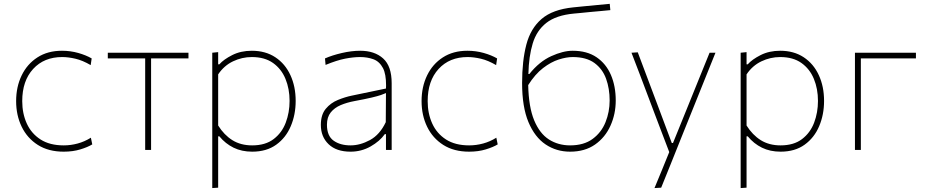

<svg xmlns="http://www.w3.org/2000/svg" viewBox="-20 -762 4707 976"><path d="M304 9Q226.5 9 172.5 -25.2Q118.5 -59.5 90.2 -117.8Q62 -176 62 -248Q62 -320.5 90 -378.5Q118 -436.5 170.2 -470.2Q222.5 -504 295 -504Q338 -504 377.8 -492.8Q417.5 -481.5 446 -465L441 -431Q400 -455 363.5 -463.5Q327 -472 296 -472Q204 -472 148.5 -411.5Q93 -351 93 -248Q93 -185 116.2 -134Q139.5 -83 186.2 -53Q233 -23 304 -23Q339.5 -23 374.8 -32.5Q410 -42 442 -62L449 -28Q426 -14 388.2 -2.5Q350.5 9 304 9Z M718 0V-465H528V-494H938V-465H748V0Z M1059 194V-494L1089 -497V-435H1095Q1117 -460 1160.5 -482Q1204 -504 1260 -504Q1329.5 -504 1379.5 -471Q1429.5 -438 1456.2 -380.2Q1483 -322.5 1483 -249Q1483 -179.5 1458.2 -120.8Q1433.5 -62 1384.2 -26.5Q1335 9 1262 9Q1209 9 1167.5 -11.2Q1126 -31.5 1095 -69H1089V192ZM1262 -23Q1329 -23 1371 -55Q1413 -87 1432.5 -138.5Q1452 -190 1452 -249Q1452 -310.5 1431.2 -361Q1410.5 -411.5 1368 -441.8Q1325.5 -472 1260 -472Q1210 -472 1164.5 -450.2Q1119 -428.5 1089 -384V-124Q1119 -76 1161.2 -49.5Q1203.5 -23 1262 -23Z M1762 9Q1690 9 1650.5 -28.8Q1611 -66.5 1611 -127Q1611 -179 1636 -209Q1661 -239 1697.8 -254Q1734.5 -269 1769 -276L1942 -312Q1942.5 -320.5 1942.5 -328.5Q1942.5 -385.5 1927 -415.5Q1909 -449.5 1878.2 -460.8Q1847.5 -472 1811 -472Q1776.5 -472 1734.2 -463.8Q1692 -455.5 1635 -432L1632 -465Q1668 -481 1717.5 -492.5Q1767 -504 1811 -504Q1884 -504 1927.5 -465Q1971 -426 1971 -339V0H1942V-80H1936Q1910.5 -44 1863.8 -17.5Q1817 9 1762 9ZM1762 -23Q1811 -23 1861 -50.2Q1911 -77.5 1941 -141L1942 -289Q1932.5 -284.5 1916.5 -279Q1900.5 -273.5 1869 -266Q1837.5 -258.5 1781 -248Q1743.5 -241 1712 -227.8Q1680.5 -214.5 1661.2 -190.5Q1642 -166.5 1642 -128Q1642 -71 1675.8 -47Q1709.5 -23 1762 -23Z M2365 9Q2287.5 9 2233.5 -25.2Q2179.5 -59.5 2151.2 -117.8Q2123 -176 2123 -248Q2123 -320.5 2151 -378.5Q2179 -436.5 2231.2 -470.2Q2283.5 -504 2356 -504Q2399 -504 2438.8 -492.8Q2478.5 -481.5 2507 -465L2502 -431Q2461 -455 2424.5 -463.5Q2388 -472 2357 -472Q2265 -472 2209.5 -411.5Q2154 -351 2154 -248Q2154 -185 2177.2 -134Q2200.5 -83 2247.2 -53Q2294 -23 2365 -23Q2400.5 -23 2435.8 -32.5Q2471 -42 2503 -62L2510 -28Q2487 -14 2449.2 -2.5Q2411.5 9 2365 9Z M2878 9Q2808.5 9 2753.5 -27.8Q2698.5 -64.5 2666.2 -141.5Q2634 -218.5 2634 -340Q2634 -452.5 2655.5 -535Q2677 -617.5 2733.2 -665.8Q2789.5 -714 2893.5 -724.5Q2908.5 -726 2943 -729.5Q2977.5 -732.5 3015.5 -736.5Q3053.5 -740 3079.5 -742.5L3082.5 -710.5Q3062.5 -708.5 3035.5 -706Q3008 -703.5 2980 -701Q2952 -698 2930 -696Q2907.5 -694 2897.5 -693Q2807 -684.5 2757.5 -645.8Q2708 -607 2688 -541.2Q2668 -475.5 2666 -386H2671Q2721.5 -449 2782 -476.5Q2842.5 -504 2891 -504Q2964 -504 3012.5 -471Q3061 -438 3085.5 -381Q3110 -324 3110 -251Q3110 -182.5 3083.2 -123Q3056.5 -63.5 3004.8 -27.2Q2953 9 2878 9ZM2891 -472Q2859.5 -472 2820.2 -459.5Q2781 -447 2740.5 -416Q2700 -385 2665 -329.5Q2667.5 -218 2695.2 -150.8Q2723 -83.5 2770.2 -53.2Q2817.5 -23 2878 -23Q2948 -23 2992.5 -55.8Q3037 -88.5 3058 -140.8Q3079 -193 3079 -251Q3079 -311.5 3061 -361.5Q3043 -411.5 3001.8 -441.8Q2960.5 -472 2891 -472Z M3307 194Q3326 148.5 3344.8 102.5Q3363.5 56.5 3382 11Q3363 -38 3344 -88.5Q3325 -138.5 3307 -186L3273 -276Q3253 -329.5 3231.8 -385.2Q3210.5 -441 3190 -494L3222 -496Q3249 -424 3275 -355Q3301 -286 3328 -214L3395 -35H3401L3474 -215Q3502.5 -285.5 3530.5 -354.8Q3558.5 -424 3587 -494H3617Q3601 -454 3586 -417Q3571 -379.5 3553 -335Q3535 -290 3510 -228L3454 -89Q3416 6 3389.5 72Q3363 138 3341 192Z M3745 194V-494L3775 -497V-435H3781Q3803 -460 3846.5 -482Q3890 -504 3946 -504Q4015.5 -504 4065.5 -471Q4115.5 -438 4142.2 -380.2Q4169 -322.5 4169 -249Q4169 -179.5 4144.2 -120.8Q4119.5 -62 4070.2 -26.5Q4021 9 3948 9Q3895 9 3853.5 -11.2Q3812 -31.5 3781 -69H3775V192ZM3948 -23Q4015 -23 4057 -55Q4099 -87 4118.5 -138.5Q4138 -190 4138 -249Q4138 -310.5 4117.2 -361Q4096.5 -411.5 4054 -441.8Q4011.5 -472 3946 -472Q3896 -472 3850.5 -450.2Q3805 -428.5 3775 -384V-124Q3805 -76 3847.2 -49.5Q3889.5 -23 3948 -23Z M4326 0V-494H4636V-465H4356V0Z"/></svg>

Font: Heraclito Thin
Style: Regular
Weight: 100
Designer: Kostas Bartsokas (font) & Cristiano Sobral (main changes)
Foundry: Kostas Bartsokas (font) & Cristiano Sobral (main changes)
Version: Version 1.00;July 8, 2020;FontCreator 13.0.0.2655 64-bit